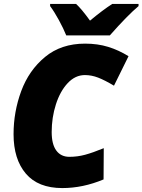

<svg xmlns="http://www.w3.org/2000/svg" viewBox="-20 -947 725 977"><path d="M49 -264Q49 -378 88 -483.5Q127 -589 209 -657Q291 -725 413 -725Q477 -725 530.5 -708.5Q584 -692 634 -661L560 -511Q513 -539 479.5 -552Q446 -565 412 -565Q363 -565 324.5 -524Q286 -483 264.5 -416Q243 -349 243 -275Q243 -213 266.5 -181Q290 -149 333 -149Q374 -149 413 -159.5Q452 -170 508 -193L507 -34Q402 10 297 10Q174 10 111.5 -63.5Q49 -137 49 -264ZM235 -916V-927H367Q394 -903 438 -842Q503 -896 551 -927H685V-916Q629 -869 539 -767H317Q303 -802 279.5 -845Q256 -888 235 -916Z"/></svg>

Font: Noto Sans Display Black
Style: Italic
Weight: 900
Italic angle: -12°
Designer: Monotype Design team
Foundry: Monotype Imaging Inc.
Version: Version 1.000